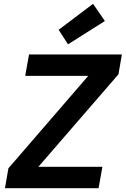

<svg xmlns="http://www.w3.org/2000/svg" viewBox="-20 -985 658 1005"><path d="M6 0 24 -104 442 -588H112L132 -700H618L600 -596L181 -112H516L496 0ZM336 -753 287 -829 467 -965 529 -875Z"/></svg>

Font: DM Sans 10pt
Style: Bold Italic
Weight: 700
Italic angle: -10°
Version: Version 4.004;gftools[0.9.30]